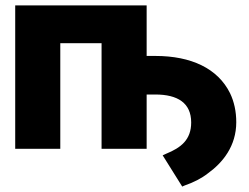

<svg xmlns="http://www.w3.org/2000/svg" viewBox="-20 -548 918 707"><path d="M36 0H202V-389H354V0H520V-200H552C634 -200 684 -169 684 -97C684 -33 646 -4 592 18L579 24L651 139L660 135C692 124 722 109 746 90C800 51 850 -10 850 -98C850 -138 842 -174 827 -205C782 -296 684 -342 552 -342H520V-528H36Z"/></svg>

Font: Asimov Pro
Style: Ult
Weight: 900
Designer: Google
Version: Version 2.000980; 2014